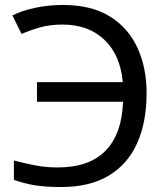

<svg xmlns="http://www.w3.org/2000/svg" viewBox="-20 -744 673 774"><path d="M232 -645Q182 -645 141 -633.5Q100 -622 67 -607L30 -682Q71 -702 124 -713Q177 -724 233 -724Q348 -724 422.5 -678Q497 -632 534 -551.5Q571 -471 571 -369Q571 -252 533 -167Q495 -82 418.5 -36Q342 10 226 10Q164 10 121 3Q78 -4 36 -19V-97Q78 -86 121 -77.5Q164 -69 212 -69Q341 -69 406.5 -137.5Q472 -206 476 -334H129V-413H475Q465 -523 400.5 -584Q336 -645 232 -645Z"/></svg>

Font: Noto IKEA Arabic
Style: Regular
Weight: 400
Designer: Monotype Design Team
Foundry: Monotype Imaging Inc.
Version: Version 1.200